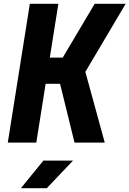

<svg xmlns="http://www.w3.org/2000/svg" viewBox="-20 -750 681 1010"><path d="M21 0 137 -730H287L242 -447H310L478 -730H641L429 -372L531 0H372L296 -309H220L171 0ZM90 240 208 95H364L226 240Z"/></svg>

Font: JetBrains Mono NL ExtraBold
Style: Italic
Weight: 800
Italic angle: -9°
Monospace: yes
Designer: Philipp Nurullin, Konstantin Bulenkov
Foundry: JetBrains
Version: Version 2.305; ttfautohint (v1.8.4.7-5d5b)